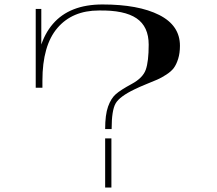

<svg xmlns="http://www.w3.org/2000/svg" viewBox="-20 -790 970 860"><path d="M165 -750V-397H140V-750ZM451 -212Q451 -276 464 -312.5Q477 -349 498.5 -368Q520 -387 570 -414Q620 -441 633 -478Q646 -515 646 -590Q646 -671 591.5 -708Q537 -745 423 -743Q304 -743 237 -664.5Q170 -586 170 -429V-397H142V-434Q142 -596 217 -683Q292 -770 439 -770Q600 -770 693 -723Q786 -676 786 -585Q786 -552 778 -526.5Q770 -501 758.5 -485.5Q747 -470 724.5 -455.5Q702 -441 684.5 -433.5Q667 -426 635 -413Q603 -400 583 -390Q516 -358 498 -327Q480 -296 480 -212ZM451 50V-170H479V50Z"/></svg>

Font: Solide Mirage
Style: Mono
Weight: 400
Width: 6
Designer: Jérémy Landes
Foundry: Velvetyne Type Foundry
Version: Version 1.1